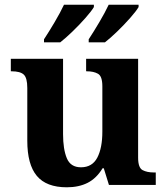

<svg xmlns="http://www.w3.org/2000/svg" viewBox="-20 -786 707 816"><path d="M264 10Q177 10 136.5 -38.5Q96 -87 96 -188V-412Q96 -455 81 -469Q66 -483 29 -483H26V-536H248V-216Q248 -152 264 -113.5Q280 -75 324 -75Q372 -75 393.5 -116Q415 -157 415 -227V-419Q415 -462 396.5 -472.5Q378 -483 349 -483H346V-536H567V-116Q567 -73 586 -63Q605 -53 634 -53H642V0H443L421 -71H416Q390 -28 352.5 -9Q315 10 264 10ZM357 -619Q378 -651 402 -691.5Q426 -732 442 -766H569V-756Q559 -739 533.5 -710Q508 -681 478.5 -652.5Q449 -624 426 -606H357ZM167 -619Q188 -651 212 -691.5Q236 -732 252 -766H379V-756Q369 -739 343.5 -710Q318 -681 288.5 -652.5Q259 -624 236 -606H167Z"/></svg>

Font: Noto Serif Sinhala
Style: Bold
Weight: 700
Designer: Jelle Bosma - Monotype Design Team
Foundry: Monotype Imaging Inc.
Version: Version 2.007; ttfautohint (v1.8.4.7-5d5b)